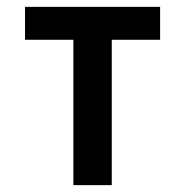

<svg xmlns="http://www.w3.org/2000/svg" viewBox="-20 -540 540 560"><path d="M194 0V-424H53V-520H447V-424H306V0Z"/></svg>

Font: Moesevka
Style: Bold
Weight: 700
Monospace: yes
Designer: Belleve Invis
Foundry: Belleve Invis
Version: Version 32.5.0; ttfautohint (v1.8.4)